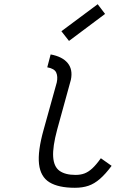

<svg xmlns="http://www.w3.org/2000/svg" viewBox="-20 -876 640 910"><path d="M335 14Q257 14 214.5 -12Q172 -38 165 -98.5Q158 -159 187 -262L249 -485Q255 -513 246.5 -532Q238 -551 204 -557L220 -618Q275 -608 300.5 -577.5Q326 -547 316 -498L251 -262Q229 -180 232 -133Q235 -86 262 -66.5Q289 -47 338 -47Q362 -47 380.5 -54Q399 -61 417.5 -78Q436 -95 458 -126L509 -90Q480 -51 453.5 -28Q427 -5 399 4.5Q371 14 335 14ZM307 -682 271 -728 443 -856 478 -810Z"/></svg>

Font: Victor Mono Thin Light
Style: Italic
Weight: 300
Italic angle: -12°
Monospace: yes
Version: Version 1.561;gftools[0.9.30]